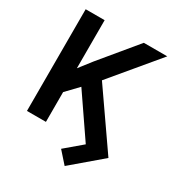

<svg xmlns="http://www.w3.org/2000/svg" viewBox="-202 -845 1081 1156"><g transform="rotate(30 338.5 -266.5)"><path d="M187.5 -372.6 253.9 -458 460 -707H623L354.5 -385.3L622.1 0L418 173.8L347.7 94.7L462.9 -2.9L266.6 -289.6L187.5 -207V0H55.7V-707H187.5Z"/></g></svg>

Font: Pretendard JP SemiBold
Style: Regular
Weight: 600
Designer: Base glyphs from Inter by Rasmus Andersson; Hangeul glyphs from Noto Sans CJK(Source Han Sans) by Jang Soo-young and Kan
Foundry: Kil Hyung-jin
Version: Version 1.309